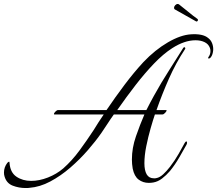

<svg xmlns="http://www.w3.org/2000/svg" viewBox="-50 -876 1095 968"><path d="M98 71Q94 72 89 72Q84 72 79 72Q45 72 14 60Q-17 48 -27 14Q-30 5 -30 -6Q-30 -33 -13 -55Q-9 -59 -5.5 -60.5Q-2 -62 -2 -56Q1 -7 32.5 14.5Q64 36 107 36Q148 36 191.5 19Q235 2 269 -27Q313 -66 350.5 -117Q388 -168 422 -220Q434 -240 447 -260Q460 -280 473 -299H224Q222 -299 222 -301Q222 -306 229.5 -313.5Q237 -321 242 -321H487Q531 -386 578 -448.5Q625 -511 673 -563Q732 -625 796.5 -662.5Q861 -700 913 -703Q941 -705 963.5 -700.5Q986 -696 1000 -684Q1013 -674 1019 -659Q1025 -644 1025 -628Q1025 -624 1024.5 -620Q1024 -616 1023 -611Q1020 -595 1011 -585Q1007 -581 1003 -581Q996 -581 1002 -590Q1011 -602 1011 -619Q1011 -628 1008 -635Q1001 -654 981.5 -663.5Q962 -673 936 -673Q880 -673 818 -633Q773 -604 726.5 -555.5Q680 -507 633.5 -447Q587 -387 541 -321H688Q697 -339 706.5 -357Q716 -375 726 -393Q763 -460 802.5 -521.5Q842 -583 873 -633Q876 -638 879 -638Q883 -638 884 -634Q885 -630 882 -627Q836 -557 801.5 -479Q767 -401 739 -321H788Q790 -321 790 -319Q790 -315 782.5 -307Q775 -299 769 -299H731Q722 -273 709.5 -229.5Q697 -186 687.5 -139Q678 -92 678 -53Q678 -17 689.5 3Q701 23 726 23Q729 23 732 23Q735 23 738 22Q755 19 772.5 3Q790 -13 807 -35Q831 -66 851 -101Q871 -136 881 -155Q886 -163 889 -163Q893 -163 893 -156Q893 -152 890 -146Q876 -121 854.5 -83.5Q833 -46 807 -14Q788 8 767 24Q746 40 723 44Q717 45 711.5 45.5Q706 46 700 46Q671 46 649 29.5Q627 13 619 -26Q617 -37 616 -49Q615 -61 615 -72Q615 -130 635.5 -189Q656 -248 678 -299H524Q508 -277 493 -253.5Q478 -230 462 -207Q433 -165 392.5 -118.5Q352 -72 304 -30.5Q256 11 203.5 39Q151 67 98 71ZM939.6 -767.6 832.5 -828Q827.4 -830.5 827.4 -836.5Q827.4 -843.3 833.4 -849.7Q839.3 -856 846.1 -856Q849.5 -856 852.9 -853.5Q874.2 -837.3 900.1 -815.7Q926 -794 944.7 -781.2Q948.1 -778.7 948.1 -775.3Q948.1 -771.9 945.2 -769.3Q942.2 -766.8 939.6 -767.6Z"/></svg>

Font: MonteCarlo
Style: Regular
Weight: 400
Designer: Robert E. Leuschke
Foundry: Robert E. Leuschke
Version: Version 1.010; ttfautohint (v1.8.3)